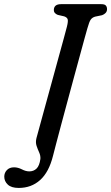

<svg xmlns="http://www.w3.org/2000/svg" viewBox="-100 -720 534 922"><path d="M319.5 -583.5Q316 -572 306.5 -537.2Q297 -502.5 283.5 -452.8Q270 -403 254.2 -345.2Q238.5 -287.5 222.8 -229Q207 -170.5 193 -118.2Q179 -66 169 -27.5Q159 11 154.5 28.5Q135 106.5 92.8 144.5Q50.5 182.5 -10 182.5Q-45.5 182.5 -62.5 166.5Q-79.5 150.5 -79.5 128.5Q-79.5 110 -67 96.8Q-54.5 83.5 -32.5 83.5Q-14 83.5 5 93.2Q24 103 40.5 103Q61.5 103 75.5 89.5Q89.5 76 94 43Q95 27 88 11.8Q81 -3.5 75.5 -20Q70 -36.5 75 -56.5Q78 -68 89 -107.8Q100 -147.5 115.2 -203.5Q130.5 -259.5 147.5 -321.2Q164.5 -383 180 -439.8Q195.5 -496.5 206.8 -537.5Q218 -578.5 221.5 -592.5Q228 -618.5 224.8 -627.8Q221.5 -637 208 -641.5L177.5 -648.5Q158 -656 158.5 -672Q159 -700 193 -700H386.5Q402.5 -700 408.2 -693.5Q414 -687 414 -676Q414 -665 407 -657.8Q400 -650.5 390 -647L356.5 -640Q343 -636 335.8 -626Q328.5 -616 319.5 -583.5Z"/></svg>

Font: Fraunces 144pt S100
Style: Italic
Weight: 400
Italic angle: -16°
Version: Version 1.000; ttfautohint (v1.8.3)